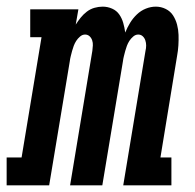

<svg xmlns="http://www.w3.org/2000/svg" viewBox="-66 -558 586 578"><path d="M-46 0V-84H-1L59 -446H25V-530H170L162 -484Q169 -495 177 -505Q185 -515 195.5 -523Q206 -531 218.5 -534.5Q231 -538 243 -538Q258 -538 271.5 -532Q285 -526 293 -514.5Q301 -503 305 -489Q309 -475 311 -460Q317 -475 325.5 -489Q334 -503 346 -514.5Q358 -526 373 -532Q388 -538 403 -538Q419 -538 433 -531Q447 -524 455 -511.5Q463 -499 467 -484Q471 -469 471.5 -453Q472 -437 471 -421Q470 -405 467 -389L417 -84H450V0H305L372 -405Q374 -413 374 -421Q374 -429 371.5 -436.5Q369 -444 363.5 -449Q358 -454 350 -454Q342 -454 335 -448Q328 -442 323.5 -435Q319 -428 316 -420Q313 -412 311 -404.5Q309 -397 307 -389Q305 -381 304 -373L242 0H145L212 -405Q213 -413 213.5 -421Q214 -429 211.5 -436.5Q209 -444 203.5 -449Q198 -454 190 -454Q182 -454 175 -448Q168 -442 163.5 -435Q159 -428 156 -420Q153 -412 151 -404.5Q149 -397 147 -389Q145 -381 144 -373L82 0Z"/></svg>

Font: Iosevka Slab Semibold Oblique
Style: Regular
Weight: 600
Italic angle: -9°
Monospace: yes
Designer: Belleve Invis
Foundry: Belleve Invis
Version: Version 11.1.1; ttfautohint (v1.8.3)